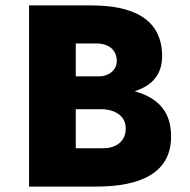

<svg xmlns="http://www.w3.org/2000/svg" viewBox="-20 -687 699 707"><path d="M476 -351C508 -362 577 -388 577 -480C577 -648 416 -667 313 -667H87V0H333C443 0 610 -21 610 -184C610 -275 564 -326 476 -351ZM259 -527H337C368 -527 410 -512 410 -462C410 -425 375 -406 347 -406H259ZM357 -141H259V-285H354C389 -285 443 -269 443 -214C443 -161 400 -140 357 -141Z"/></svg>

Font: Maven Pro
Style: Black
Weight: 900
Designer: Joe Prince
Foundry: Joe Prince
Version: Version 1.003